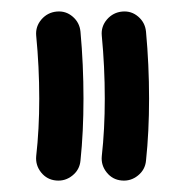

<svg xmlns="http://www.w3.org/2000/svg" viewBox="-20 -724 317 339"><path d="M194.8 -405.3Q178.7 -406.7 168.5 -419.4Q158.2 -432.1 159.7 -448.2Q165 -495.6 165 -549.8Q165 -606 159.7 -661.1Q158.2 -677.2 168.9 -689.7Q179.7 -702.1 195.8 -703.6Q211.9 -705.1 224.1 -694.6Q236.3 -684.1 237.8 -668Q243.2 -609.9 243.2 -549.8Q243.2 -491.2 237.8 -440.4Q236.3 -424.3 223.6 -414.1Q210.9 -403.8 194.8 -405.3ZM79.1 -405.3Q63 -406.7 52.7 -419.4Q42.5 -432.1 43.9 -448.2Q49.3 -495.6 49.3 -549.8Q49.3 -606 43.9 -661.1Q42.5 -677.2 53.2 -689.7Q64 -702.1 80.1 -703.6Q96.2 -705.1 108.4 -694.6Q120.6 -684.1 122.1 -668Q127.4 -609.9 127.4 -549.8Q127.4 -491.2 122.1 -440.4Q120.6 -424.3 107.9 -414.1Q95.2 -403.8 79.1 -405.3Z"/></svg>

Font: Mikhak-DS2-FD Black
Style: Regular
Weight: 900
Designer: Amin Abedi
Version: Version 3.2